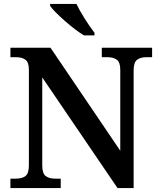

<svg xmlns="http://www.w3.org/2000/svg" viewBox="-20 -957 816 977"><path d="M33 -48H61Q93 -48 110 -61.5Q127 -75 127 -116V-602Q127 -640 109.5 -653Q92 -666 61 -666H33V-714H237L592 -190V-602Q592 -640 574.5 -653Q557 -666 526 -666H498V-714H754V-666H726Q694 -666 677 -652.5Q660 -639 660 -598V0H578L195 -563V-116Q195 -75 212 -61.5Q229 -48 261 -48H289V0H33ZM235 -927V-937H369Q384 -905 410.5 -863Q437 -821 461 -790V-777H407Q364 -803 309 -851.5Q254 -900 235 -927Z"/></svg>

Font: Noto Serif SemiBold
Style: Regular
Weight: 600
Designer: Monotype Design Team
Foundry: Monotype Imaging Inc.
Version: Version 1.001